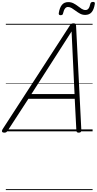

<svg xmlns="http://www.w3.org/2000/svg" viewBox="-61 -1374 1012 2009"><path d="M-17 14Q-33 14 -38.5 5Q-44 -4 -35 -20L671 -1109Q679 -1121 687 -1125.5Q695 -1130 709 -1130Q722 -1130 728 -1124.5Q734 -1119 735 -1103L790 -14Q791 0 784.5 7Q778 14 763 14Q749 14 744 8.5Q739 3 738 -10L721 -340H236L21 -9Q11 5 4 9.5Q-3 14 -17 14ZM268 -390H719L688 -1045ZM573 -1215Q551 -1215 554 -1237Q563 -1294 587 -1323Q611 -1352 653 -1352Q683 -1352 707.5 -1339.5Q732 -1327 753 -1310.5Q774 -1294 793.5 -1281.5Q813 -1269 834 -1269Q853 -1269 865 -1284.5Q877 -1300 884 -1333Q888 -1354 912 -1354Q924 -1354 928.5 -1349Q933 -1344 931 -1332Q922 -1275 898 -1246.5Q874 -1218 830 -1218Q801 -1218 777 -1231Q753 -1244 732 -1260Q711 -1276 690.5 -1288.5Q670 -1301 650 -1301Q632 -1301 619.5 -1285Q607 -1269 599 -1235Q598 -1225 591.5 -1220Q585 -1215 573 -1215ZM0 605H908V615H0ZM0 -20H908V0H0ZM0 -505H908V-500H0ZM0 -1125H908V-1115H0Z"/></svg>

Font: Playwrite CU Guides
Style: Regular
Weight: 400
Designer: Veronika Burian, José Scaglione
Foundry: TypeTogether
Version: Version 1.003